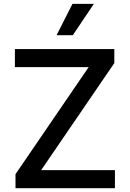

<svg xmlns="http://www.w3.org/2000/svg" viewBox="-20 -984 679 1004"><path d="M61.1 0V-73.2L443.5 -632.8H57.9V-727.3H577.8V-654.1L195.3 -94.5H581V0ZM275.9 -800.1 359 -963.8H470.9L360.8 -800.1Z"/></svg>

Font: Inter P Medium
Style: Regular
Weight: 500
Designer: Rasmus Andersson
Foundry: rsms
Version: Version 3.018;git-588b23468